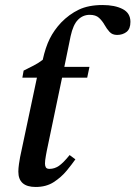

<svg xmlns="http://www.w3.org/2000/svg" viewBox="-20 -733 539 764"><path d="M122 11Q53 11 53 -50Q53 -63 55.5 -80.5Q58 -98 60 -108L127 -424H69L74 -452Q96 -463 114.5 -472.5Q133 -482 150 -495Q161 -545 178 -579Q195 -613 223 -643Q255 -676 293.5 -694.5Q332 -713 388 -713Q437 -713 468 -697Q499 -681 499 -646Q499 -618 483.5 -606Q468 -594 446 -594Q427 -594 416 -606Q405 -618 396 -634Q387 -650 374 -662Q361 -674 337 -674Q310 -674 290.5 -654.5Q271 -635 261 -589L236 -467H336L327 -424H227L166 -132Q166 -132 162.5 -113Q159 -94 159 -82Q159 -73 162.5 -67Q166 -61 177 -61Q197 -61 214.5 -73Q232 -85 257 -116L280 -99Q266 -79 245 -53.5Q224 -28 194 -8.5Q164 11 122 11Z"/></svg>

Font: STIX Two Text Medium
Style: Italic
Weight: 500
Italic angle: -12°
Designer: Ross Mills, John Hudson & Paul Hanslow, Tiro Typeworks Ltd; with prior portions MicroPress Inc. and Coen Hoffman, Elsevi
Foundry: Tiro Typeworks Ltd
Version: Version 2.13 b171